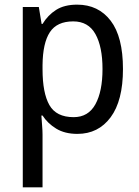

<svg xmlns="http://www.w3.org/2000/svg" viewBox="-20 -566 599 826"><path d="M312 -546Q403 -546 456 -477Q509 -408 509 -269Q509 -133 456 -61.5Q403 10 313 10Q259 10 222 -12.5Q185 -35 163 -69H158Q159 -51 161 -28Q163 -5 163 13V240H78V-536H147L159 -463H163Q186 -501 221.5 -523.5Q257 -546 312 -546ZM295 -474Q225 -474 194.5 -427.5Q164 -381 163 -286V-268Q163 -166 192.5 -114Q222 -62 297 -62Q360 -62 390.5 -117.5Q421 -173 421 -269Q421 -365 390.5 -419.5Q360 -474 295 -474Z"/></svg>

Font: Noto Sans Gujarati SemiCondensed
Style: Regular
Weight: 400
Width: 4
Designer: Jelle Bosma - Monotype Design Team, Universal Thirst
Foundry: Monotype Imaging Inc.
Version: Version 2.106; ttfautohint (v1.8.4.7-5d5b)